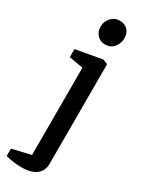

<svg xmlns="http://www.w3.org/2000/svg" viewBox="-232 -744 733 949"><g transform="rotate(30 134.5 -269.5)"><path d="M85 166Q57 166 32 162Q7 158 -6 154V112L100 87V-411L20 -425V-471L170 -498L197 -487V82Q197 121 169 143.5Q141 166 85 166ZM139 -566Q111 -566 93.5 -585Q76 -604 76 -633Q76 -662 95.5 -683.5Q115 -705 144 -705Q172 -705 189.5 -688Q207 -671 207 -640Q207 -611 188.5 -588.5Q170 -566 139 -566Z"/></g></svg>

Font: Faustina Light Medium
Style: Regular
Weight: 500
Version: Version 1.200